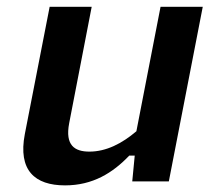

<svg xmlns="http://www.w3.org/2000/svg" viewBox="-20 -548 660 580"><path d="M130 -527.5 55 -143C34 -33.5 85 12 176.5 12C260 12 320.5 -25.5 370.5 -78H387L379.5 0H490L592.5 -527.5H465L392 -151.5C348.5 -114.5 301 -90 250 -90C206 -90 176 -108.5 189 -176L257 -527.5Z"/></svg>

Font: Monaspace Neon SemiBold
Style: Italic
Weight: 600
Italic angle: -11°
Designer: Riley Cran & the Lettermatic Team
Foundry: Lettermatic
Version: Version 1.200 (Monaspace Neon)